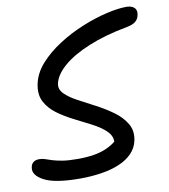

<svg xmlns="http://www.w3.org/2000/svg" viewBox="-81 -779 755 857"><g transform="rotate(-10 296.5 -350.5)"><path d="M214 9Q100 9 51 -17Q2 -43 9 -77Q11 -92 21 -100Q31 -108 48 -108Q62 -108 74.5 -103.5Q87 -99 104.5 -93.5Q122 -88 149 -83.5Q176 -79 218 -79Q259 -79 292 -84.5Q325 -90 350 -101.5Q375 -113 392 -127Q392 -155 368.5 -177Q345 -199 308.5 -218Q272 -237 232 -257Q192 -277 158.5 -301.5Q125 -326 107.5 -359Q90 -392 99 -438Q109 -488 146.5 -529.5Q184 -571 236.5 -604.5Q289 -638 346.5 -661.5Q404 -685 457.5 -697.5Q511 -710 548 -710Q566 -710 577 -704Q588 -698 591.5 -688Q595 -678 592 -665Q589 -648 576 -637Q563 -626 536 -621Q434 -602 359 -571Q284 -540 240.5 -502Q197 -464 189 -425Q184 -400 205 -379Q226 -358 262.5 -338.5Q299 -319 340 -297.5Q381 -276 416 -250.5Q451 -225 470.5 -192Q490 -159 481 -116Q474 -83 450.5 -59Q427 -35 391 -20Q355 -5 309.5 2Q264 9 214 9Z"/></g></svg>

Font: Shantell Sans
Style: Italic
Weight: 400
Italic angle: -11°
Designer: Stephen Nixon, Anya Danilova, Shantell Martin
Foundry: Arrow Type
Version: Version 1.011;[c5ecc13dd]